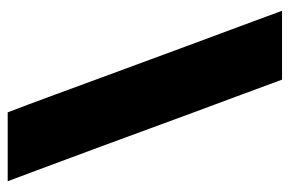

<svg xmlns="http://www.w3.org/2000/svg" viewBox="-147 -606 753 499"><g transform="rotate(-90 229.5 -356.5)"><path d="M272 0Q251.5 -55.5 232.2 -107.8Q213 -160 187.5 -228L97 -474Q79 -522.5 64.2 -562.2Q49.5 -602 36 -638.2Q22.5 -674.5 8 -713H187Q209 -655.5 229 -601Q249 -546.5 275 -476L366.5 -228Q392 -160 411.2 -107.8Q430.5 -55.5 451 0Z"/></g></svg>

Font: Commissioner Thin ExtraBold
Style: Regular
Weight: 800
Version: Version 1.000